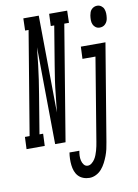

<svg xmlns="http://www.w3.org/2000/svg" viewBox="-162 -801 784 1091"><g transform="rotate(-10 230.0 -256.0)"><path d="M-60 0 -57 -70H-30L69 -665H49L51 -735H140L146 -175L157 -276Q161 -317 167 -358.5Q173 -400 180 -441L217 -665H197L200 -735H304L302 -665H275L165 0H105L99 -560L88 -459Q83 -418 77 -376.5Q71 -335 64 -294L27 -70H48L45 0ZM470 -608Q457 -608 447 -615Q437 -622 432 -633.5Q427 -645 427 -658.5Q427 -672 429 -685Q431 -694 433.5 -702.5Q436 -711 443 -718.5Q450 -726 458.5 -729.5Q467 -733 476 -733Q489 -733 499.5 -725.5Q510 -718 514.5 -706.5Q519 -695 519.5 -681.5Q520 -668 518 -655Q517 -646 513.5 -637.5Q510 -629 503 -621.5Q496 -614 487.5 -611Q479 -608 470 -608ZM265 223Q246 223 229 216.5Q212 210 200.5 197.5Q189 185 183 168.5Q177 152 175 134Q173 116 173.5 97.5Q174 79 177 61H234Q231 75 230.5 89.5Q230 104 233 117.5Q236 131 244.5 142Q253 153 267 153Q279 153 290 144Q301 135 308 124Q315 113 319.5 101Q324 89 327.5 77Q331 65 333.5 52.5Q336 40 338 28L417 -450H342L345 -520H487L394 39Q391 59 386.5 78.5Q382 98 375 116.5Q368 135 358.5 153.5Q349 172 335.5 188Q322 204 303 213.5Q284 223 265 223Z"/></g></svg>

Font: Iosevka Curly Slab
Style: Italic
Weight: 400
Italic angle: -9°
Monospace: yes
Designer: Belleve Invis
Foundry: Belleve Invis
Version: Version 22.1.2; ttfautohint (v1.8.4)